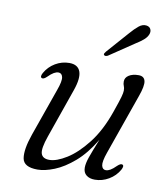

<svg xmlns="http://www.w3.org/2000/svg" viewBox="-78 -744 717 819"><g transform="rotate(10 280.0 -334.0)"><path d="M492.5 -75Q501.5 -71 492 -53Q476 -24.5 447.5 -7.8Q419 9 387 9Q364.5 9 350.5 -2Q336.5 -13 336.5 -34.5Q336.5 -53 346 -80.2Q355.5 -107.5 377.5 -162Q339.5 -98.5 296.2 -61.2Q253 -24 211.8 -7.5Q170.5 9 139 9Q79 9 72.8 -28.2Q66.5 -65.5 90 -133L163 -340Q178 -381 174.2 -397.8Q170.5 -414.5 155.5 -414.5Q147 -414.5 136.2 -408.5Q125.5 -402.5 110.5 -387.5Q97.5 -375 89.5 -378.5Q80.5 -383 90 -400.5Q106 -429 134.2 -445.8Q162.5 -462.5 194.5 -462.5Q231.5 -462.5 242 -434.8Q252.5 -407 233.5 -352.5L158.5 -138Q139 -82.5 145.5 -61.5Q152 -40.5 181.5 -40.5Q212.5 -40.5 256 -67.5Q299.5 -94.5 342.8 -149.8Q386 -205 415.5 -289.5Q433 -339.5 438.2 -358.2Q443.5 -377 443.5 -386.5Q443.5 -399 440 -406.2Q436.5 -413.5 436.5 -425Q436.5 -442 452.5 -452.2Q468.5 -462.5 494.5 -462.5Q518.5 -462.5 523.2 -442.2Q528 -422 511 -375L419 -113.5Q404.5 -72.5 408.2 -55.8Q412 -39 426.5 -39Q435.5 -39 446 -45Q456.5 -51 471.5 -66Q485 -78.5 492.5 -75ZM422.5 -631Q442 -653.5 457.8 -666.2Q473.5 -679 490 -677Q504.5 -675 509.2 -664.5Q514 -654 509 -641.5Q503.5 -628 490.2 -616.8Q477 -605.5 457.5 -593.5L350.5 -521.5Q339 -516 334.5 -521.5Q331.5 -524.5 333.8 -528.8Q336 -533 339.5 -537Z"/></g></svg>

Font: Fraunces 9pt S000 Light
Style: Italic
Weight: 300
Italic angle: -16°
Version: Version 1.000; ttfautohint (v1.8.3)